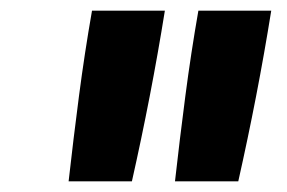

<svg xmlns="http://www.w3.org/2000/svg" viewBox="-20 -792 540 361"><path d="M109 -451Q118 -531 128.5 -611.5Q139 -692 153 -772H290Q277 -691 261.5 -611Q246 -531 228 -451ZM309 -451Q318 -531 328.5 -611.5Q339 -692 353 -772H490Q477 -691 461.5 -611Q446 -531 428 -451Z"/></svg>

Font: Iosevka Curly XBdObl
Style: Regular
Weight: 800
Italic angle: -9°
Monospace: yes
Designer: Belleve Invis
Foundry: Belleve Invis
Version: Version 11.1.0; ttfautohint (v1.8.3)